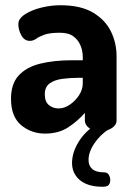

<svg xmlns="http://www.w3.org/2000/svg" viewBox="-20 -501 511 733"><path d="M152 9Q99 9 60.5 -23.5Q22 -56 22 -124Q22 -181 51.5 -213Q81 -245 133.5 -258Q186 -271 255 -271H296V-284Q296 -306 287.5 -327Q279 -348 260.5 -362Q242 -376 208 -376Q170 -376 149.5 -368.5Q129 -361 118 -353Q107 -345 94 -345Q73 -345 61.5 -366Q50 -387 50 -409Q50 -430 75.5 -446.5Q101 -463 138 -472Q175 -481 210 -481Q288 -481 335 -453Q382 -425 403.5 -381Q425 -337 425 -286V-41Q425 -24 407 -12Q389 0 362 0Q337 0 320.5 -12Q304 -24 304 -41V-70Q277 -39 240.5 -15Q204 9 152 9ZM204 -87Q225 -87 246 -101Q267 -115 281.5 -137Q296 -159 296 -183V-204H281Q248 -204 218 -200Q188 -196 169.5 -182.5Q151 -169 151 -141Q151 -113 166.5 -100Q182 -87 204 -87ZM372 212Q333 212 307.5 200.5Q282 189 268.5 168.5Q255 148 255 122Q255 81 280.5 40Q306 -1 349 -27L396 -8Q363 13 340.5 46Q318 79 318 110Q318 132 332.5 144.5Q347 157 378 157Q390 157 395.5 166.5Q401 176 401 186Q401 197 395.5 204.5Q390 212 372 212Z"/></svg>

Font: Dosis ExtraLight
Style: Bold
Weight: 700
Version: Version 3.001; ttfautohint (v1.8.2)